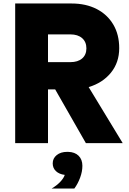

<svg xmlns="http://www.w3.org/2000/svg" viewBox="-20 -820 740 1100"><path d="M67 0V-800H390Q472 -800 533.5 -768.5Q595 -737 629 -679.5Q663 -622 663 -544Q663 -462 615.5 -403.5Q568 -345 488 -321L683 0H472L296 -308H255V0ZM255 -464H383Q426 -464 450.5 -485Q475 -506 475 -543Q475 -580 450.5 -601.5Q426 -623 383 -623H255ZM276 260Q305 243 325 222Q345 201 351 182Q319 178 300.5 160.5Q282 143 282 116Q282 87 305 68.5Q328 50 365 50Q366 50 367 50Q369 50 370 50Q409 51 430.5 72.5Q452 94 452 130Q452 163 439 198Q426 233 406 260Z"/></svg>

Font: Martian Mono ExtraBold
Style: Regular
Weight: 800
Monospace: yes
Designer: Roman Shamin
Foundry: Evil Martians
Version: Version 1.000; ttfautohint (v1.8.4.7-5d5b)